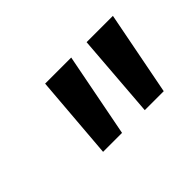

<svg xmlns="http://www.w3.org/2000/svg" viewBox="-55 -908 609 609"><g transform="rotate(-45 249.0 -603.5)"><path d="M140 -462 163 -745H280L225 -462ZM327 -462 349 -745H467L412 -462Z"/></g></svg>

Font: Plus Jakarta Sans
Style: Bold Italic
Weight: 700
Italic angle: -8°
Designer: Gumpita Rahayu
Foundry: Tokotype
Version: Version 2.071; ttfautohint (v1.8.4.7-5d5b);gftools[0.9.29]